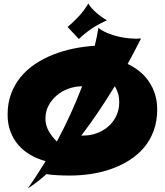

<svg xmlns="http://www.w3.org/2000/svg" viewBox="-20 -977 951 1108"><path d="M887.2 -345.2Q887.2 -278.3 867.4 -223.9Q847.7 -169.4 812.5 -127.2Q777.3 -85 729.5 -54.2Q681.6 -23.4 625.5 -3.2Q569.3 17.1 507.6 26.6Q445.8 36.1 382.8 36.1Q365.7 36.1 347.9 35.6Q330.1 35.2 312.5 34.2Q294.9 33.2 278.3 31.7Q261.7 30.3 248 27.8Q220.7 52.2 193.6 73Q166.5 93.8 140.1 110.8Q167 72.8 192.6 33.2Q218.3 -6.3 243.2 -46.9Q197.3 -59.6 157.2 -82.3Q117.2 -105 87.6 -138.4Q58.1 -171.9 41 -216.1Q23.9 -260.3 23.9 -315.9Q23.9 -381.8 43.9 -435.5Q64 -489.3 99.1 -532.2Q134.3 -575.2 182.1 -607.2Q230 -639.2 285.9 -661.4Q341.8 -683.6 403.3 -696.3Q464.8 -709 526.9 -712.9Q533.7 -740.2 538.8 -766.1Q543.9 -792 547.9 -816.9Q568.8 -799.3 598.9 -786.6Q628.9 -773.9 662.4 -766.1Q695.8 -758.3 730 -755.4Q764.2 -752.4 793.9 -754.9Q775.9 -718.8 756.6 -682.4Q737.3 -646 716.8 -607.9Q753.4 -590.8 784.7 -565.7Q815.9 -540.5 838.6 -507.6Q861.3 -474.6 874.3 -433.8Q887.2 -393.1 887.2 -345.2ZM308.1 -160.2Q351.1 -240.2 387.5 -320.1Q423.8 -399.9 454.1 -479H452.1Q415.5 -479 377.9 -466.1Q340.3 -453.1 310.3 -428.7Q280.3 -404.3 261.2 -369.6Q242.2 -335 242.2 -292Q242.2 -254.4 260.5 -221.7Q278.8 -189 308.1 -160.2ZM642.1 -479Q596.7 -404.8 548.6 -333.3Q500.5 -261.7 449.2 -194.8Q452.1 -193.8 455.6 -194.3Q459 -194.8 462.9 -194.8Q501 -194.8 537.8 -208Q574.7 -221.2 603.8 -246.1Q632.8 -271 650.4 -306.6Q668 -342.3 668 -387.2Q668 -415.5 661.1 -438.2Q654.3 -460.9 642.1 -479ZM597.2 -859.9Q574.2 -849.6 553.2 -838.4Q532.2 -827.1 512.5 -814Q492.7 -800.8 473.4 -785.6Q454.1 -770.5 435.1 -752L370.1 -821.3Q403.8 -849.6 434.1 -882.1Q464.4 -914.6 490.2 -957Q496.6 -944.3 508.8 -930.4Q521 -916.5 535.9 -903.6Q550.8 -890.6 566.9 -879.2Q583 -867.7 597.2 -859.9Z"/></svg>

Font: Shojumaru
Style: Regular
Weight: 400
Version: Version 1.001